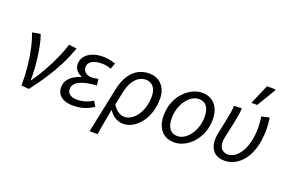

<svg xmlns="http://www.w3.org/2000/svg" viewBox="-113 -1158 2602 1739"><g transform="rotate(20 1187.5 -288.0)"><path d="M115.1 0Q116.6 -89.7 108 -177Q99.3 -264.4 82.2 -342.7Q65.2 -421 40.6 -484.4L119.6 -498.1Q135.2 -454.7 146.5 -401.1Q157.7 -347.4 165 -290Q172.4 -232.6 175.6 -177Q178.8 -121.3 178 -73.6H182Q225.9 -136 266.4 -207.2Q306.9 -278.4 340.1 -351.9Q373.3 -425.5 394.6 -494.3L469.7 -484.6Q439.4 -398.2 398.2 -316.9Q357.1 -235.6 304.9 -155.7Q252.7 -75.8 188.7 6.9Z M610.8 12Q565 12 530.3 -2.3Q495.6 -16.6 476.9 -43.1Q458.1 -69.7 458.1 -105.4Q458.1 -148.7 478.6 -178.6Q499.2 -208.6 531.7 -227.8Q564.1 -247 599.3 -257.4V-261.4Q570.6 -272.4 548.9 -297.2Q527.2 -322 527.2 -356Q527.2 -401.3 553.1 -432.8Q578.9 -464.4 623.1 -481.2Q667.3 -498 721.3 -498Q757 -498 785 -492.2Q812.9 -486.4 843.7 -475.4L822.7 -419Q796 -428.8 775.5 -432.3Q755 -435.8 729.7 -435.8Q693 -435.8 664.5 -426.4Q636.1 -417.1 619.5 -398.7Q603 -380.3 603 -354.6Q603 -325 626.7 -305.2Q650.4 -285.5 685.4 -285.5Q702.3 -285.5 717 -287.9Q731.7 -290.3 750 -294.7L757.7 -232.4Q680.9 -228.2 631.9 -213.4Q583 -198.6 559.7 -175Q536.4 -151.4 536.4 -119.9Q536.4 -87.3 561.7 -69.1Q587 -50.8 629.4 -50.8Q656.9 -50.8 679.8 -55Q702.7 -59.2 727.2 -68.7Q751.7 -78.1 781.8 -95.4L810.3 -46Q774.2 -23.6 742.8 -11.1Q711.3 1.4 679.7 6.7Q648 12 610.8 12Z M837 178.5 927.3 -254.4Q945.4 -341.7 981 -395.6Q1016.7 -449.4 1064.3 -473.8Q1112 -498.1 1165.5 -498.1Q1245.8 -498.1 1290.9 -447.2Q1336.1 -396.4 1336.1 -314.1Q1336.1 -241.8 1316 -182Q1295.9 -122.1 1261.6 -78.5Q1227.4 -34.8 1184.6 -11.4Q1141.8 12 1096.6 12Q1060.9 12 1024.4 -7.6Q988 -27.1 958.2 -71.1Q949.3 -24.2 941.9 15.1Q934.5 54.5 927.8 93.6Q921.1 132.8 914.3 178.5ZM1086.1 -51.5Q1120.1 -51.5 1150.8 -70.8Q1181.6 -90.1 1206.1 -125.1Q1230.7 -160.2 1244.7 -208Q1258.8 -255.7 1258.8 -312.1Q1258.8 -367 1232 -400.8Q1205.3 -434.6 1157.6 -434.6Q1124.3 -434.6 1092.9 -416.1Q1061.5 -397.7 1036.6 -356.7Q1011.6 -315.7 997.9 -248.9L972.6 -129Q992.1 -97.8 1012.2 -81Q1032.4 -64.2 1051.7 -57.9Q1070.9 -51.5 1086.1 -51.5Z M1589.1 12Q1536.7 12 1498.3 -11.5Q1460 -34.9 1439.1 -78.8Q1418.2 -122.6 1418.2 -183.4Q1418.2 -252.6 1440.1 -309.9Q1462.1 -367.3 1499.6 -409.4Q1537.2 -451.6 1583.6 -474.8Q1629.9 -498.1 1678.2 -498.1Q1730.6 -498.1 1768.9 -474.6Q1807.3 -451.2 1828.2 -407.3Q1849.1 -363.5 1849.1 -302.7Q1849.1 -233.5 1827.1 -176.2Q1805.1 -118.8 1767.6 -76.7Q1730.1 -34.5 1684 -11.3Q1637.9 12 1589.1 12ZM1597 -51.5Q1630.4 -51.5 1661.7 -70.9Q1693 -90.3 1717.8 -124.1Q1742.5 -158 1757.1 -202.7Q1771.8 -247.5 1771.8 -298.2Q1771.8 -364.6 1745.6 -399.6Q1719.5 -434.6 1670.3 -434.6Q1636.9 -434.6 1605.6 -415.4Q1574.2 -396.2 1549.5 -362.3Q1524.8 -328.5 1510.1 -283.7Q1495.5 -239 1495.5 -187.9Q1495.5 -122.4 1521.8 -87Q1548.1 -51.5 1597 -51.5Z M2074.6 12Q2029.1 12 1996.7 -5.9Q1964.3 -23.9 1947.3 -58Q1930.2 -92.1 1930.2 -139.8Q1930.2 -161.2 1935.7 -193.4Q1941.1 -225.5 1949.6 -263.8Q1958 -302.1 1966.5 -341.9Q1974.9 -381.7 1980.7 -418.7Q1986.5 -455.6 1987.3 -485.4L2061.6 -488.1Q2061.6 -460.7 2055.5 -422.9Q2049.4 -385.2 2040.6 -342.9Q2031.8 -300.6 2022.9 -261.4Q2014.1 -222.2 2008 -192Q2001.9 -161.7 2001.9 -148Q2001.9 -95.7 2025.4 -73.6Q2049 -51.5 2083.2 -51.5Q2115.4 -51.5 2146.7 -71.5Q2178 -91.5 2203.9 -132Q2229.8 -172.5 2245.5 -233.9Q2261.2 -295.3 2261.2 -377.6Q2261.2 -400.1 2258.6 -428.5Q2256 -457 2252.1 -478.5L2327.2 -496.1Q2332.2 -466.7 2334.6 -438Q2337 -409.4 2337 -386.9Q2337 -284.6 2315.1 -209.5Q2293.1 -134.3 2255.7 -85.4Q2218.3 -36.4 2171.6 -12.2Q2124.8 12 2074.6 12ZM2126.3 -564.4 2207.7 -753.6H2285.5L2290.5 -744.4L2182 -564.4Z"/></g></svg>

Font: Source Sans 3 VF
Style: Italic
Weight: 200
Italic angle: -11°
Designer: Paul D. Hunt
Foundry: Adobe Systems Incorporated
Version: Version 3.042;hotconv 1.0.118;makeotfexe 2.5.65603